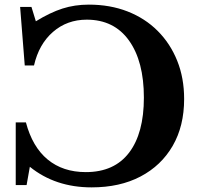

<svg xmlns="http://www.w3.org/2000/svg" viewBox="-20 -800 863 830"><path d="M135 -708Q197 -746 250 -763Q303 -780 364 -780Q456 -780 531.5 -750.5Q607 -721 661.5 -666.5Q716 -612 746 -537.5Q776 -463 776 -372Q776 -255 726.5 -169.5Q677 -84 587.5 -37Q498 10 376 10Q219 10 109 -79L95 0H48V-271H92Q120 -165 186 -110.5Q252 -56 351 -56Q474 -56 538 -140Q602 -224 602 -378Q602 -535 537.5 -625Q473 -715 355 -715Q270 -715 209 -662Q148 -609 127 -517H87L67 -770H116Z"/></svg>

Font: Libre Baskerville
Style: Bold
Weight: 700
Designer: Pablo Impallari, Rodrigo Fuenzalida
Foundry: Pablo Impallari, Rodrigo Fuenzalida
Version: Version 1.051; ttfautohint (v1.8.4.7-5d5b)